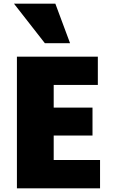

<svg xmlns="http://www.w3.org/2000/svg" viewBox="-20 -1011 614 1044"><path d="M361 -776H224L56 -991H281ZM524 13H72V-703H512V-549H272V-426H483V-274H272V-141H524Z"/></svg>

Font: Repo Black
Style: Regular
Weight: 900
Designer: Stefan Peev
Foundry: Context Ltd
Version: Version 1.502